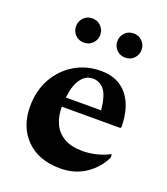

<svg xmlns="http://www.w3.org/2000/svg" viewBox="-128 -765 752 865"><g transform="rotate(20 248.0 -332.5)"><path d="M260 10Q157 10 97.5 -49.5Q38 -109 38 -207Q38 -283 71 -341.5Q104 -400 160 -433Q216 -466 285 -466Q366 -466 411 -412Q456 -358 457 -259L453 -254H173V-249Q173 -207 189 -172.5Q205 -138 239.5 -118Q274 -98 329 -98Q358 -98 389.5 -105Q421 -112 455 -129H458V-113Q433 -60 381.5 -25Q330 10 260 10ZM262 -421Q227 -421 204.5 -389Q182 -357 176 -299H345Q338 -368 316.5 -394.5Q295 -421 262 -421ZM167 -559Q142 -559 125.5 -576Q109 -593 109 -617Q109 -641 125.5 -658Q142 -675 167 -675Q192 -675 208.5 -658Q225 -641 225 -617Q225 -593 208.5 -576Q192 -559 167 -559ZM365 -559Q340 -559 323.5 -576Q307 -593 307 -617Q307 -641 323.5 -658Q340 -675 365 -675Q390 -675 406.5 -658Q423 -641 423 -617Q423 -593 406.5 -576Q390 -559 365 -559Z"/></g></svg>

Font: Spectral
Style: Bold
Weight: 700
Designer: Jean-Baptiste Levee
Foundry: Production Type
Version: Version 2.001